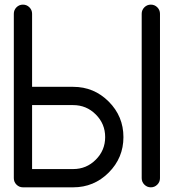

<svg xmlns="http://www.w3.org/2000/svg" viewBox="-20 -801 743 821"><path d="M293 -78.1Q349.6 -78.1 389.6 -118.2Q429.7 -158.2 429.7 -214.8Q429.7 -271.5 389.6 -311.5Q349.6 -351.6 293 -351.6H117.2V-78.1ZM117.2 -742.2V-429.7H293Q381.8 -429.7 444.8 -366.7Q507.8 -303.7 507.8 -214.8Q507.8 -126 444.8 -63Q381.8 0 293 0H78.1Q62 0 50.5 -11.5Q39.1 -22.9 39.1 -39.1V-742.2Q39.1 -758.3 50.5 -769.8Q62 -781.2 78.1 -781.2Q94.2 -781.2 105.7 -769.8Q117.2 -758.3 117.2 -742.2ZM585.9 -742.2Q585.9 -758.3 597.4 -769.8Q608.9 -781.2 625 -781.2Q641.1 -781.2 652.6 -769.8Q664.1 -758.3 664.1 -742.2V-39.1Q664.1 -22.9 652.6 -11.5Q641.1 0 625 0Q608.9 0 597.4 -11.5Q585.9 -22.9 585.9 -39.1Z"/></svg>

Font: Comfortaa
Style: Regular
Weight: 400
Designer: Johan Aakerlund - aajohan
Foundry: Johan Aakerlund
Version: Version 2.004 2013